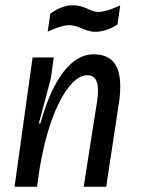

<svg xmlns="http://www.w3.org/2000/svg" viewBox="-20 -705 535 725"><path d="M120 0 124 -30C156 -270 239 -421 309 -421C334 -421 350 -407 350 -364C350 -351 349 -336 346 -318L296 0H381L429 -316C433 -340 434 -360 434 -379C434 -466 397 -500 332 -500C253 -500 180 -412 133 -240L130 -238L127 -240L172 -409L183 -488H103L35 0ZM424 -613 434 -685C434 -685 385 -660 352 -660C318 -660 304 -685 254 -685C208 -685 170 -653 170 -653L160 -585C160 -585 208 -610 241 -610C278 -610 300 -585 340 -585C386 -585 424 -613 424 -613Z"/></svg>

Font: Ropa Sans
Style: Italic
Weight: 400
Designer: Botio Nikoltchev
Foundry: Botjo Nikoltchev
Version: Version 1.002